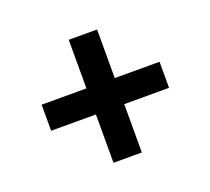

<svg xmlns="http://www.w3.org/2000/svg" viewBox="-91 -663 781 713"><g transform="rotate(-20 300.0 -306.0)"><path d="M244 -63V-254H67V-357H244V-549H356V-357H533V-254H356V-63Z"/></g></svg>

Font: IBM Plex Sans SmBld
Style: Regular
Weight: 600
Designer: Mike Abbink, Paul van der Laan, Pieter van Rosmalen
Foundry: Bold Monday
Version: Version 3.005